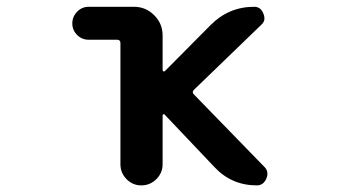

<svg xmlns="http://www.w3.org/2000/svg" viewBox="-20 -568 1040 569"><path d="M741.2 -18.6Q666 -18.6 615.2 -73.2L467.8 -228.5Q466.8 -230.5 464.4 -229.5Q461.9 -228.5 461.9 -225.6V-81.1Q461.9 -55.7 443.4 -37.1Q424.8 -18.6 398.9 -18.6Q373 -18.6 355 -37.1Q336.9 -55.7 336.9 -81.1V-440.4Q336.9 -450.2 327.1 -450.2H243.2Q222.7 -450.2 208.5 -464.4Q194.3 -478.5 194.3 -498.5Q194.3 -518.6 208.5 -533.2Q222.7 -547.9 243.2 -547.9H377Q412.1 -547.9 437 -522.9Q461.9 -498 461.9 -462.9V-360.4Q461.9 -357.4 464.4 -356.4Q466.8 -355.5 468.8 -357.4L604.5 -494.1Q658.2 -547.9 733.4 -547.9Q752.9 -547.9 760.7 -527.3Q763.7 -520.5 763.7 -513.7Q763.7 -502.9 754.9 -495.1L554.7 -301.8Q547.9 -294.9 554.7 -288.1L764.6 -72.3Q772.5 -64.5 772.5 -52.7Q772.5 -45.9 769.5 -39.1Q760.7 -18.6 741.2 -18.6Z"/></svg>

Font: Rounded-X Mgen+ 1mn medium
Style: Regular
Weight: 500
Designer: [Source Han Sans]
Ryoko NISHIZUKA  (kana & ideographs); Paul D. Hunt (Latin, Greek & Cyrillic); Wenlong ZHANG  (bopomofo
Version: Version 1.059.20150602